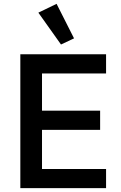

<svg xmlns="http://www.w3.org/2000/svg" viewBox="-20 -981 633 1001"><path d="M86 0V-698H533V-598H199V-404H502V-304H199V-100H533V0ZM180 -915 275 -961 366 -781 298 -749Z"/></svg>

Font: IBM Plex Sans Arabic Medium
Style: Regular
Weight: 500
Designer: Mike Abbink, Paul van der Laan, Pieter van Rosmalen, Wael Morcos, Khajak Apelian
Foundry: Bold Monday
Version: Version 1.1